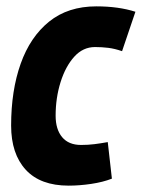

<svg xmlns="http://www.w3.org/2000/svg" viewBox="-20 -574 446 604"><path d="M196 10Q107 10 61 -40Q15 -90 15 -179Q15 -289 45 -373.5Q75 -458 134.5 -506Q194 -554 283 -554Q353 -554 406 -537L364 -413Q341 -421 320.5 -423.5Q300 -426 279 -426Q241 -426 213.5 -395.5Q186 -365 170.5 -315.5Q155 -266 155 -210Q155 -167 175.5 -142.5Q196 -118 235 -118Q257 -118 277 -120.5Q297 -123 319 -127L332 -12Q304 -1 267 4.5Q230 10 196 10Z"/></svg>

Font: Georama SemiCondensed
Style: Bold Italic
Weight: 700
Width: 4
Italic angle: -9°
Designer: Jean-Baptiste Levee
Foundry: Production Type
Version: Version 1.000